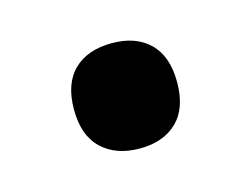

<svg xmlns="http://www.w3.org/2000/svg" viewBox="-39 -468 325 250"><g transform="rotate(-15 124.0 -343.0)"><path d="M55 -343Q55 -378 73.5 -396Q92 -414 125 -414Q157 -414 175.5 -396Q194 -378 194 -343Q194 -308 175.5 -290Q157 -272 125 -272Q93 -272 74 -290Q55 -308 55 -343Z"/></g></svg>

Font: Noto Sans Hebrew Condensed SemiBold
Style: Regular
Weight: 600
Width: 3
Designer: Ben Nathan
Foundry: Google LLC
Version: Version 3.001; ttfautohint (v1.8.4.7-5d5b)